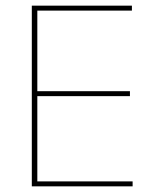

<svg xmlns="http://www.w3.org/2000/svg" viewBox="-20 -659 547 679"><path d="M92.5 0V-639H112V0ZM99 0V-17.5H449V0ZM102.5 -319V-336.5H439.5V-319ZM98 -621.5V-639H446.5V-621.5Z"/></svg>

Font: Anek Gujarati Thin
Style: Regular
Weight: 250
Version: Version 1.003